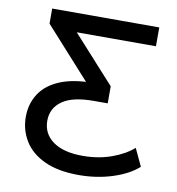

<svg xmlns="http://www.w3.org/2000/svg" viewBox="-80 -772 788 853"><g transform="rotate(10 314.0 -346.0)"><path d="M331 8Q238 8 176.5 -20.5Q115 -49 85 -98Q55 -147 55 -206Q55 -265 84.5 -310.5Q114 -356 173.5 -381Q233 -406 322 -406H355L317 -377L87 -632V-700H570V-615H164L172 -660L403 -405V-328H340Q244 -328 198 -295Q152 -262 152 -206Q152 -147 199.5 -113Q247 -79 333 -79Q404 -79 463.5 -100.5Q523 -122 560 -155L597 -76Q555 -38 483.5 -15Q412 8 331 8Z"/></g></svg>

Font: Montserrat Thin Medium
Style: Regular
Weight: 500
Version: Version 9.000